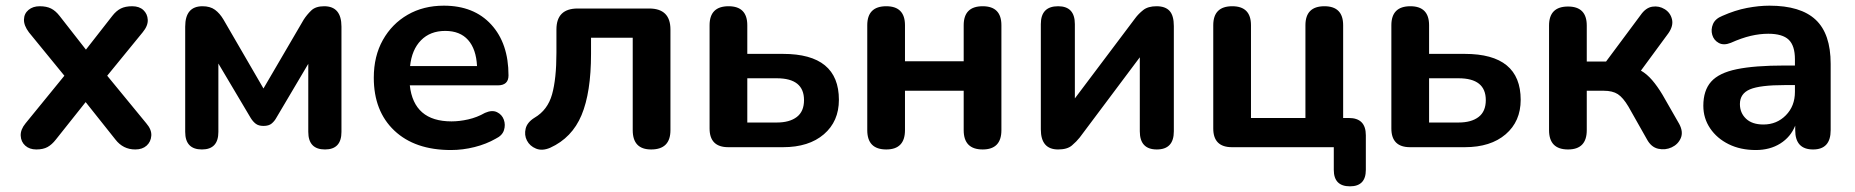

<svg xmlns="http://www.w3.org/2000/svg" viewBox="-20 -519 6542 677"><path d="M108 8Q84 8 69 -5.5Q54 -19 53 -40.5Q52 -62 70 -84L207 -252L82 -405Q64 -429 64.5 -450Q65 -471 80.5 -484Q96 -497 120 -497Q144 -497 160 -489Q176 -481 190 -463L283 -344L376 -463Q390 -481 406 -489Q422 -497 446 -497Q471 -497 485.5 -483.5Q500 -470 501 -449Q502 -428 483 -405L358 -252L496 -84Q515 -62 513.5 -40.5Q512 -19 497 -5.5Q482 8 457 8Q414 8 387 -27L282 -159L177 -27Q163 -9 147.5 -0.5Q132 8 108 8Z M692 8Q633 8 633 -54V-425Q633 -497 694 -497Q721 -497 738 -484.5Q755 -472 768 -450L909 -207L1051 -450Q1062 -467 1077.5 -482Q1093 -497 1123 -497Q1184 -497 1184 -425V-54Q1184 8 1126 8Q1067 8 1067 -54V-294L954 -103Q948 -92 938 -83.5Q928 -75 909 -75Q892 -75 882 -82.5Q872 -90 864 -103L750 -295V-54Q750 8 692 8Z M1570 10Q1443 10 1370.5 -58.5Q1298 -127 1298 -245Q1298 -321 1330 -378Q1362 -435 1417.5 -467Q1473 -499 1545 -499Q1651 -499 1712 -432.5Q1773 -366 1773 -253Q1773 -218 1735 -218H1425Q1439 -91 1572 -91Q1600 -91 1631 -98Q1662 -105 1690 -121Q1715 -132 1732.5 -123.5Q1750 -115 1756.5 -97Q1763 -79 1757 -60Q1751 -41 1728 -30Q1695 -11 1653.5 -0.5Q1612 10 1570 10ZM1426 -286H1662Q1659 -346 1630.5 -378Q1602 -410 1550 -410Q1497 -410 1464.5 -377Q1432 -344 1426 -286Z M2276 8Q2211 8 2211 -60V-386H2064V-329Q2064 -193 2030.5 -113Q1997 -33 1920 2Q1892 14 1870 5Q1848 -4 1838 -23.5Q1828 -43 1833.5 -65.5Q1839 -88 1865 -104Q1911 -131 1926.5 -186Q1942 -241 1942 -333V-415Q1942 -489 2017 -489H2269Q2344 -489 2344 -415V-60Q2344 8 2276 8Z M2548 0Q2482 0 2482 -66V-430Q2482 -497 2549 -497Q2615 -497 2615 -430V-329H2741Q2938 -329 2938 -167Q2938 -91 2885 -45.5Q2832 0 2741 0ZM2615 -87H2719Q2764 -87 2789.5 -106.5Q2815 -126 2815 -166Q2815 -243 2719 -243H2615Z M3105 8Q3038 8 3038 -60V-430Q3038 -497 3105 -497Q3171 -497 3171 -430V-303H3378V-430Q3378 -497 3445 -497Q3511 -497 3511 -430V-60Q3511 8 3445 8Q3378 8 3378 -60V-199H3171V-60Q3171 8 3105 8Z M3711 8Q3650 8 3650 -63V-434Q3650 -497 3711 -497Q3770 -497 3770 -434V-172L3983 -455Q3994 -470 4011 -483.5Q4028 -497 4058 -497Q4089 -497 4104 -480.5Q4119 -464 4119 -427V-56Q4119 8 4059 8Q3999 8 3999 -56V-317L3787 -34Q3776 -20 3759.5 -6Q3743 8 3711 8Z M4740 138Q4683 138 4683 80V0H4324Q4258 0 4258 -66V-430Q4258 -497 4325 -497Q4391 -497 4391 -430V-103H4583V-430Q4583 -497 4650 -497Q4716 -497 4716 -430V-103H4736Q4796 -103 4796 -42V80Q4796 138 4740 138Z M4952 0Q4886 0 4886 -66V-430Q4886 -497 4953 -497Q5019 -497 5019 -430V-329H5145Q5342 -329 5342 -167Q5342 -91 5289 -45.5Q5236 0 5145 0ZM5019 -87H5123Q5168 -87 5193.5 -106.5Q5219 -126 5219 -166Q5219 -243 5123 -243H5019Z M5509 8Q5442 8 5442 -60V-429Q5442 -496 5509 -496Q5575 -496 5575 -429V-302H5643L5765 -466Q5783 -492 5806.5 -495.5Q5830 -499 5850 -486.5Q5870 -474 5875.5 -451Q5881 -428 5863 -402L5766 -270Q5787 -258 5805.5 -236.5Q5824 -215 5842 -185L5901 -82Q5916 -54 5906.5 -32Q5897 -10 5874.5 0.5Q5852 11 5827 5.5Q5802 0 5787 -28L5722 -143Q5703 -175 5684.5 -187Q5666 -199 5635 -199H5575V-60Q5575 8 5509 8Z M6171 10Q6117 10 6075.5 -10.5Q6034 -31 6010 -66.5Q5986 -102 5986 -146Q5986 -200 6013.5 -231Q6041 -262 6104 -275Q6167 -288 6273 -288H6309V-310Q6309 -358 6287 -379Q6265 -400 6215 -400Q6185 -400 6153 -392.5Q6121 -385 6083 -368Q6058 -358 6040.5 -367.5Q6023 -377 6017.5 -396Q6012 -415 6020 -434Q6028 -453 6053 -463Q6098 -483 6140 -491Q6182 -499 6219 -499Q6329 -499 6382 -449.5Q6435 -400 6435 -294V-60Q6435 8 6373 8Q6310 8 6310 -60V-76Q6294 -36 6257.5 -13Q6221 10 6171 10ZM6309 -219H6274Q6186 -219 6150.5 -204Q6115 -189 6115 -152Q6115 -121 6136.5 -100.5Q6158 -80 6198 -80Q6245 -80 6277 -112.5Q6309 -145 6309 -195Z"/></svg>

Font: Chiron GoRound TC SB
Style: Regular
Weight: 500
Designer: Ryoko NISHIZUKA 西塚涼子 (kana, bopomofo & ideographs); Paul D. Hunt (Latin, Greek & Cyrillic); Sandoll Communications 산돌커뮤니
Foundry: Adobe
Version: Version 1.000;hotconv 1.1.1;makeotfexe 2.6.0